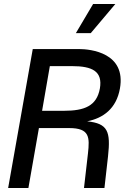

<svg xmlns="http://www.w3.org/2000/svg" viewBox="-20 -947 681 967"><path d="M21 0H123L176 -302H328C432 -302 432 -256 423 -174L403 0H506L524 -159C538 -286 523 -325 419 -336C500 -352 566 -400 584 -501C616 -681 437 -700 377 -700H145ZM192 -389 231 -614H342C445 -614 498 -588 483 -501C467 -413 405 -389 302 -389ZM362 -780H437L561 -927H449Z"/></svg>

Font: Uncut Sans Medium
Style: Italic
Weight: 500
Italic angle: -10°
Designer: Kasper Nordkvist
Foundry: Uncut Type
Version: Version 1.111;FEAKit 1.0